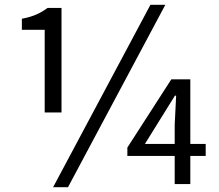

<svg xmlns="http://www.w3.org/2000/svg" viewBox="-20 -766 913 799"><path d="M166 -298H236V-733H178C148 -711 119 -697 71 -688V-642H166ZM201 13H263L668 -746H606ZM707 0H772V-117H836V-167H772V-436H693L510 -152V-117H707ZM707 -167H583L652 -278L708 -368H713L707 -247Z"/></svg>

Font: Noto Sans HK
Style: Regular
Weight: 400
Designer: Ryoko NISHIZUKA 西塚涼子 (kana, bopomofo & ideographs); Paul D. Hunt (Latin, Greek & Cyrillic); Sandoll Communications 산돌커뮤니
Foundry: Adobe
Version: Version 2.004;hotconv 1.0.118;makeotfexe 2.5.65603